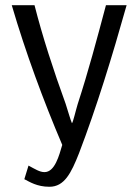

<svg xmlns="http://www.w3.org/2000/svg" viewBox="-20 -551 531 734"><path d="M464 -531H385C349 -396 318 -279 277 -153C269 -127 259 -82 255 -80C249 -94 241 -123 231 -154C184 -283 142 -413 112 -531H25C78 -350 146 -166 218 3C206 43 190 107 150 107C132 107 115 96 89 82L73 134C93 144 121 163 169 163C226 163 252 111 282 35C349 -140 408 -332 464 -531Z"/></svg>

Font: Repo
Style: Regular
Weight: 400
Designer: Stefan Peev
Foundry: Context Ltd
Version: Version 0.000